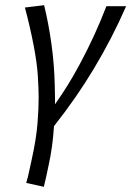

<svg xmlns="http://www.w3.org/2000/svg" viewBox="-20 -466 506 740"><path d="M81 239Q88 216 92.5 193.5Q97 171 102 150Q120 68 124.5 10Q129 -48 129 -90Q129 -120 126 -171Q123 -222 109.5 -292Q96 -362 76 -437L150 -446Q167 -377 178 -298.5Q189 -220 191 -139Q192 -114 192 -89Q192 -76 192 -64Q245 -139 286 -216Q346 -327 390 -442H466Q412 -318 341 -200Q275 -90 189 19Q188 20 188 21Q183 100 168 168Q163 192 158.5 213Q154 234 149 254Z"/></svg>

Font: Isabella Sans
Style: Italic
Weight: 400
Italic angle: -12°
Designer: Christian Thalmann (Catharsis Fonts), Cristiano Sobral
Foundry: The Isabella Sans Project Authors
Version: Version 2.026; ttfautohint (v1.8.4.7-5d5b-dirty)